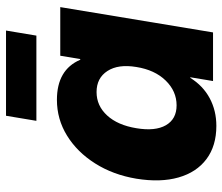

<svg xmlns="http://www.w3.org/2000/svg" viewBox="-71 -668 750 648"><g transform="rotate(-90 304.0 -344.0)"><path d="M203.1 11.2Q135.7 11.2 91.1 -22.2Q46.4 -55.7 29.1 -116.5Q11.7 -177.2 24.9 -258.8Q38.1 -337.4 76.4 -397.9Q114.7 -458.5 170.2 -492.7Q225.6 -526.9 291 -526.9Q392.6 -526.9 426.3 -448.2H428.7L439.9 -515.6H604L518.6 0H354.5L367.2 -76.7H365.2Q338.4 -33.7 296.4 -11.2Q254.4 11.2 203.1 11.2ZM272.5 -123Q320.3 -123 356.2 -159.9Q392.1 -196.8 401.9 -258.8Q412.1 -319.8 388.4 -356.4Q364.7 -393.1 317.4 -393.1Q271 -393.1 238.3 -357.4Q205.6 -321.8 195.3 -258.8Q184.6 -195.3 205.3 -159.2Q226.1 -123 272.5 -123ZM524.9 -698.7 507.8 -596.2H220.2L237.3 -698.7Z"/></g></svg>

Font: Inter Display ExtraBold
Style: Italic
Weight: 800
Italic angle: -9.39999°
Designer: Rasmus Andersson
Foundry: rsms
Version: Version 4.000;git-a52131595